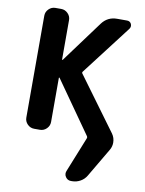

<svg xmlns="http://www.w3.org/2000/svg" viewBox="-105 -828 869 1149"><g transform="rotate(10 329.0 -253.0)"><path d="M502 199.2Q488.3 222.7 464.8 235.8Q441.4 249 415 249H407.2Q386.7 249 375 231.4Q368.2 221.7 368.2 210.9Q368.2 203.1 371.1 195.3L457 -18.6Q460 -25.4 456.1 -31.2L233.4 -347.7Q232.4 -348.6 231 -348.1Q229.5 -347.7 229.5 -345.7V-78.1Q229.5 -54.7 212.4 -37.6Q195.3 -20.5 171.9 -20.5H136.7Q113.3 -20.5 96.2 -37.6Q79.1 -54.7 79.1 -78.1V-697.3Q79.1 -720.7 96.2 -737.8Q113.3 -754.9 136.7 -754.9H171.9Q195.3 -754.9 212.4 -737.8Q229.5 -720.7 229.5 -697.3V-457Q229.5 -456.1 231 -455.6Q232.4 -455.1 233.4 -456.1L419.9 -709Q454.1 -754.9 511.7 -754.9H572.3Q589.8 -754.9 597.7 -739.3Q600.6 -732.4 600.6 -725.6Q600.6 -717.8 594.7 -709L364.3 -408.2Q359.4 -402.3 363.3 -396.5L600.6 -73.2Q617.2 -49.8 617.2 -20.5Q617.2 2.9 605.5 23.4Z"/></g></svg>

Font: Gen Jyuu Gothic P Bold
Style: Bold
Weight: 700
Designer: [Source Han Sans]
Ryoko NISHIZUKA  (kana & ideographs); Paul D. Hunt (Latin, Greek & Cyrillic); Wenlong ZHANG  (bopomofo
Version: Version 1.002.20150607